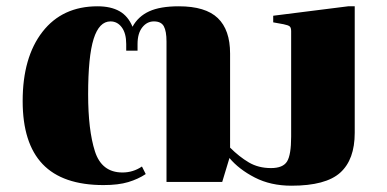

<svg xmlns="http://www.w3.org/2000/svg" viewBox="-20 -578 1229 610"><path d="M469 -510Q447 -510 432 -491Q417 -472 417 -438V-417H381V-438Q381 -472 367 -491Q353 -510 331 -510Q295 -510 277.5 -454.5Q260 -399 260 -278Q260 -165 281.5 -97.5Q303 -30 369 -30Q403 -30 431 -49L443 -25Q419 -9 387.5 0.5Q356 10 309 10Q179 10 115.5 -56.5Q52 -123 52 -257Q52 -396 115 -477Q178 -558 290 -558Q332 -558 359.5 -542.5Q387 -527 401 -493Q419 -526 454 -542Q489 -558 548 -558Q633 -558 672 -520.5Q711 -483 711 -408V-109Q740 -80 770.5 -62Q801 -44 841 -44Q879 -44 892 -65Q905 -86 905 -144V-479Q905 -490 900.5 -494Q896 -498 881 -501L848 -507V-528L1086 -558H1107V-156Q1107 -71 1061 -29.5Q1015 12 906 12Q840 12 789.5 -14Q739 -40 709 -76L686 0H509V-446Q509 -479 500.5 -494.5Q492 -510 469 -510Z"/></svg>

Font: Chonburi
Style: Regular
Weight: 400
Designer: Thanarat Vachiruckul and Stawix Ruecha
Foundry: Cadson Demak & Katatrad
Version: Version 1.000